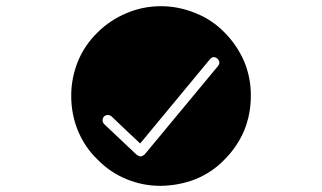

<svg xmlns="http://www.w3.org/2000/svg" viewBox="-20 -811 1040 620"><path d="M768.6 -389.6Q746.1 -336.9 705.1 -295.9Q666 -254.9 611.3 -232.4Q558.6 -211.9 500 -210.9Q498 -210.9 497.1 -210.9Q441.4 -210.9 388.7 -232.4Q335.9 -253.9 294.9 -295.9Q253.9 -335 231.4 -389.6Q210 -442.4 210 -501Q210 -502 210 -502.9Q210 -558.6 231.4 -612.3Q252.9 -665 294.9 -706.1Q335 -746.1 388.7 -768.6Q441.4 -791 500 -791Q556.6 -791 611.3 -768.6Q664.1 -748 705.1 -706.1Q745.1 -666 768.6 -612.3Q790 -560.5 790 -503.9Q790 -502 790 -501Q790 -442.4 768.6 -389.6ZM315.4 -434.6Q306.6 -420.9 316.4 -410.2Q350.6 -377.9 419.9 -312.5Q426.8 -306.6 434.6 -305.7Q442.4 -307.6 447.3 -312.5Q526.4 -408.2 684.6 -598.6Q693.4 -610.4 681.6 -622.1Q668.9 -631.8 658.2 -620.1Q583 -529.3 432.6 -347.7Q409.2 -369.1 339.8 -435.5Q327.1 -444.3 315.4 -434.6Z"/></svg>

Font: LetsEatIcons
Style: Regular
Weight: 400
Designer: Swedish Technologies
Foundry: Swedish Technologies
Version: Version 1.26.0